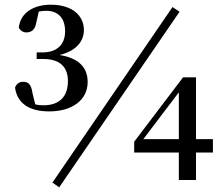

<svg xmlns="http://www.w3.org/2000/svg" viewBox="-20 -766 955 817"><path d="M232 31 744 -716 714 -736 203 11ZM190 -292C285 -292 353 -339 353 -417C353 -479 315 -519 233 -532C303 -548 337 -590 337 -638C337 -700 287 -746 196 -746C129 -746 67 -716 60 -648C67 -635 79 -628 92 -628C112 -628 129 -638 134 -668L145 -717C156 -719 167 -720 177 -720C227 -720 257 -689 257 -633C257 -573 219 -543 161 -543H136V-515H164C235 -515 269 -481 269 -421C269 -355 233 -318 165 -318C152 -318 141 -319 130 -322L118 -371C113 -408 99 -418 79 -418C64 -418 50 -411 44 -393C53 -327 103 -292 190 -292ZM741 0H814V-117H886V-174H814V-437H759L551 -163V-117H741ZM590 -174 674 -285 741 -373V-174Z"/></svg>

Font: Noto Serif SC SemiBold
Style: Regular
Weight: 600
Designer: Ryoko NISHIZUKA 西塚涼子 (kana & ideographs); Frank Grießhammer (Latin, Greek & Cyrillic); Wenlong ZHANG 张文龙 (bopomofo); San
Foundry: Adobe
Version: Version 2.001;hotconv 1.1.0;makeotfexe 2.6.0